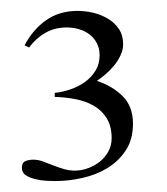

<svg xmlns="http://www.w3.org/2000/svg" viewBox="-20 -517 305 351"><path d="M223.1 -291Q223.1 -262.2 210 -242.2Q196.8 -222.2 176.3 -209.7Q155.8 -197.3 130.6 -191.7Q105.5 -186 81.1 -186Q75.2 -186 64.9 -186.5Q54.7 -187 44.7 -189.5Q34.7 -191.9 27.3 -196.5Q20 -201.2 20 -210Q20 -219.7 26.4 -222.4Q32.7 -225.1 41 -225.1Q49.8 -225.1 58.3 -221.9Q66.9 -218.8 76.2 -215.1Q85.4 -211.4 95.7 -208.3Q106 -205.1 117.2 -205.1Q128.9 -205.1 140.9 -209.5Q152.8 -213.9 162.4 -221.4Q171.9 -229 178 -240Q184.1 -251 184.1 -264.2Q184.1 -286.6 174.8 -301.3Q165.5 -315.9 150.6 -324.2Q135.7 -332.5 117.2 -335.9Q98.6 -339.4 80.1 -339.8V-347.2Q93.8 -348.6 108.4 -353.5Q123 -358.4 135 -366.9Q147 -375.5 154.5 -387.7Q162.1 -399.9 162.1 -416Q162.1 -428.7 157 -438.2Q151.9 -447.8 143.6 -454.1Q135.3 -460.4 124.5 -463.6Q113.8 -466.8 102.1 -466.8Q80.1 -466.8 63 -457Q45.9 -447.3 33.2 -430.2L24.9 -434.1Q40 -462.9 64.2 -480Q88.4 -497.1 122.1 -497.1Q135.7 -497.1 150.4 -493.7Q165 -490.2 177.2 -482.9Q189.5 -475.6 197.3 -464.1Q205.1 -452.6 205.1 -436Q205.1 -425.8 200.4 -416Q195.8 -406.2 189 -397.7Q182.1 -389.2 173.6 -381.8Q165 -374.5 157.2 -369.1Q185.5 -359.9 204.3 -341.1Q223.1 -322.3 223.1 -291Z"/></svg>

Font: Scheherazade
Style: Regular
Weight: 400
Designer: SIL International
Foundry: SIL International
Version: Version 2.100 (build 932/914)